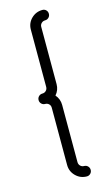

<svg xmlns="http://www.w3.org/2000/svg" viewBox="-115 -723 456 810"><g transform="rotate(-15 113.5 -318.5)"><path d="M90.8 -363.8V-613.8Q90.8 -642.1 110.8 -661.9Q130.9 -681.6 159.2 -681.6Q168.9 -681.6 175.3 -675Q181.6 -668.5 181.6 -658.9Q181.6 -649.4 175 -642.8Q168.5 -636.2 158.9 -636.2Q149.4 -636.2 142.8 -629.6Q136.2 -623 136.2 -613.8V-363.8Q136.2 -337.9 119.1 -318.4Q136.2 -298.8 136.2 -272.9V-22.9Q136.2 -13.2 142.8 -6.6Q149.4 0 158.9 0Q168.5 0 175 6.6Q181.6 13.2 181.6 22.7Q181.6 32.2 175 38.8Q168.5 45.4 159.2 45.4Q130.9 45.4 110.8 25.4Q90.8 5.4 90.8 -22.9V-272.9Q90.8 -282.7 84.2 -289.1Q77.6 -295.4 68.1 -295.4Q58.6 -295.4 52 -302Q45.4 -308.6 45.4 -318.1Q45.4 -327.6 52 -334.2Q58.6 -340.8 68.1 -340.8Q77.6 -340.8 84.2 -347.4Q90.8 -354 90.8 -363.8Z"/></g></svg>

Font: OpenGost Type A TT
Style: Regular
Weight: 400
Version: Version 0.3